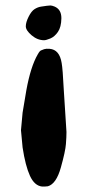

<svg xmlns="http://www.w3.org/2000/svg" viewBox="-20 -477 339 701"><path d="M62.5 61.5 56.6 -1.5 62.5 -65.9 76.2 -147.5Q91.8 -233.4 117.7 -278.3Q125 -291.5 129.9 -293L141.1 -297.4Q148.4 -299.8 161.1 -298.8Q197.3 -295.9 205.1 -247.1Q209 -226.6 212.9 -148.4L222.7 4.9Q222.7 22.9 220.7 48.8Q218.8 75.2 202.1 134.8Q185.5 194.3 154.8 203.1L143.1 204.1H133.8Q106 201.2 89.4 165Q72.8 128.9 62.5 61.5ZM179.2 -453.1Q204.1 -442.4 204.1 -411.1Q204.1 -410.6 204.1 -410.2Q203.6 -377.9 191.4 -360.4Q179.2 -342.8 163.6 -336.4Q147.9 -330.1 141.1 -330.1Q116.7 -330.1 95.5 -348.1Q74.2 -366.2 74.2 -380.9Q74.2 -395.5 84.5 -416Q94.7 -436.5 106.4 -443.8Q118.2 -451.2 130.4 -452.9Q142.6 -454.6 150.4 -455.8Q158.2 -457 163.8 -457Q169.4 -457 179.2 -453.1Z"/></svg>

Font: Drukaatie burti
Style: Demi
Weight: 600
Version: Version 0.14